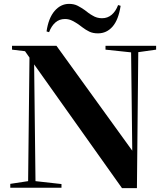

<svg xmlns="http://www.w3.org/2000/svg" viewBox="-20 -976 865 990"><path d="M785 -740V-720L693 -707L686 -6H609L156 -644L163 -42L297 -27V-8H33V-28L125 -42L132 -679L109 -712L42 -720V-740H271L662 -199L656 -706L524 -720V-740ZM506 -882Q535 -882 556 -900Q577 -918 589 -950L602 -946Q591 -874 560.5 -839Q530 -804 485 -804Q459 -804 440.5 -813Q422 -822 405 -835Q400 -839 395 -842.5Q390 -846 385 -850Q369 -861 352 -869.5Q335 -878 315 -878Q286 -878 265.5 -860Q245 -842 233 -810L220 -814Q230 -883 261.5 -919.5Q293 -956 336 -956Q362 -956 381 -946Q400 -936 417 -924Q427 -916 436.5 -909Q446 -902 457 -896Q479 -882 506 -882Z"/></svg>

Font: XinYuGongZhangJiaSongA
Style: Regular
Weight: 900
Designer: XinYuGong
Foundry: Adobe Systems Incorporated
Version: Version 1.00